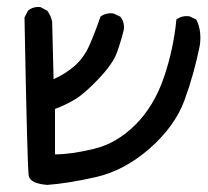

<svg xmlns="http://www.w3.org/2000/svg" viewBox="-20 -400 585 541"><path d="M113 121Q65 117 61 95.5Q57 74 49 -351L59 -370Q73 -382 94 -380L113 -370Q125 -354 127 -337L131 -177Q165 -192 190.5 -214.5Q216 -237 231.5 -271.5Q247 -306 263 -353Q279 -365 300 -362L319 -353Q331 -339 329 -317Q321 -284 309.5 -252Q298 -220 257 -177Q216 -134 189 -118.5Q162 -103 135 -93V35Q180 35 244.5 19.5Q309 4 361.5 -48.5Q414 -101 441.5 -181Q469 -261 477 -345Q493 -357 514 -354L533 -345Q549 -314 543 -272Q527 -192 500 -118Q473 -44 401.5 18.5Q330 81 250 99Q170 117 113 121Z"/></svg>

Font: NaniFont Regular
Style: Regular
Weight: 400
Designer: Nanigashitei
Version: Version 1.036